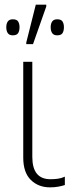

<svg xmlns="http://www.w3.org/2000/svg" viewBox="-20 -796 326 826"><path d="M195 10Q145 10 112.5 -22Q80 -54 80 -118V-530H119V-121Q119 -25 197 -25Q213 -25 228.5 -27Q244 -29 259 -36V0Q247 4 231 7Q215 10 195 10ZM93 -606V-613L134 -776H179V-768L122 -606ZM35 -644Q20 -644 13.5 -653.5Q7 -663 7 -679Q7 -694 13.5 -703.5Q20 -713 35 -713Q52 -713 58 -703.5Q64 -694 64 -679Q64 -663 58 -653.5Q52 -644 35 -644ZM226 -644Q211 -644 204.5 -653.5Q198 -663 198 -679Q198 -694 204.5 -703.5Q211 -713 226 -713Q243 -713 249 -703.5Q255 -694 255 -679Q255 -663 249 -653.5Q243 -644 226 -644Z"/></svg>

Font: Noto Sans ExtraLight
Style: Regular
Weight: 200
Designer: Monotype Design Team
Foundry: Monotype Imaging Inc.
Version: Version 2.007